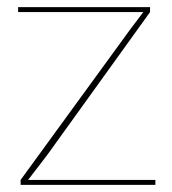

<svg xmlns="http://www.w3.org/2000/svg" viewBox="-20 -520 484 540"><path d="M38 0V-14L346 -437L383 -486H320H31V-500H402V-486L112 -83L59 -14H136H417V0Z"/></svg>

Font: Kantumruy Pro Thin
Style: Regular
Weight: 250
Version: Version 1.002